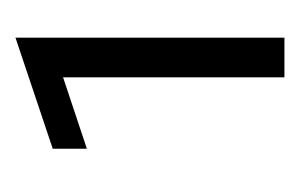

<svg xmlns="http://www.w3.org/2000/svg" viewBox="-88 -576 379 242"><g transform="rotate(-90 101.0 -454.5)"><path d="M175 -624V-285H125V-564L35 -534V-577Z"/></g></svg>

Font: Madhuban
Style: Regular
Weight: 400
Designer: jaikishan Patel
Foundry: MagicType
Version: Version 1.000